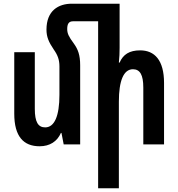

<svg xmlns="http://www.w3.org/2000/svg" viewBox="-20 -780 962 1037"><path d="M413 -427C413 -484 401 -514 378 -546C352 -581 343 -599 343 -623C343 -650 351 -665 374 -665H510V237H622V-231C622 -345 648 -406 698 -406C736 -406 754 -376 754 -307V0H866V-332C866 -455 815 -508 737 -508C679 -508 645 -486 626 -442H622C625 -469 626 -496 626 -521V-760H368C296 -760 231 -723 231 -620C231 -581 243 -553 270 -513C292 -482 301 -457 301 -421V-268C301 -153 274 -92 224 -92C186 -92 168 -121 168 -192V-498H57V-166C57 -43 107 10 194 10C249 10 289 -16 309 -62H312L324 0H413Z"/></svg>

Font: Noto Sans Armenian ExtraCondensed SemiBold
Style: Regular
Weight: 600
Width: 2
Designer: Monotype Design Team
Foundry: Monotype Imaging Inc.
Version: Version 2.008